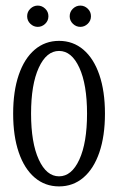

<svg xmlns="http://www.w3.org/2000/svg" viewBox="-20 -648 422 686"><path d="M191 18Q141 18 104 -13.5Q67 -45 47 -103.5Q27 -162 27 -242Q27 -322 47 -380.5Q67 -439 104 -470.5Q141 -502 191 -502Q241 -502 278 -470.5Q315 -439 335 -380.5Q355 -322 355 -242Q355 -162 335 -103.5Q315 -45 278 -13.5Q241 18 191 18ZM191 -18Q236 -18 263.5 -78Q291 -138 291 -242Q291 -346 263.5 -406Q236 -466 191 -466Q146 -466 118.5 -406Q91 -346 91 -242Q91 -138 118.5 -78Q146 -18 191 -18ZM267 -552Q252 -552 240.5 -563Q229 -574 229 -590Q229 -606 240.5 -617Q252 -628 267 -628Q282 -628 293.5 -617Q305 -606 305 -590Q305 -574 293.5 -563Q282 -552 267 -552ZM115 -552Q100 -552 88.5 -563Q77 -574 77 -590Q77 -606 88.5 -617Q100 -628 115 -628Q130 -628 141.5 -617Q153 -606 153 -590Q153 -574 141.5 -563Q130 -552 115 -552Z"/></svg>

Font: Margherita Variable
Style: Regular
Weight: 400
Designer: James Puckett
Foundry: Dunwich Type Founders
Version: Version 1.008